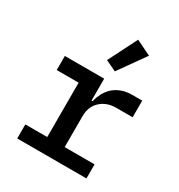

<svg xmlns="http://www.w3.org/2000/svg" viewBox="-185 -915 970 1040"><g transform="rotate(30 300.0 -395.5)"><path d="M352 -579 285 -611 376 -791 470 -745ZM76 -88H213V-428H76V-516H322V-379H328Q335 -406 348 -431Q361 -456 381 -474.5Q401 -493 430 -504.5Q459 -516 498 -516H560V-412H458Q398 -412 360 -376.5Q322 -341 322 -281V-88H509V0H76Z"/></g></svg>

Font: IBM Plex Mono Medium
Style: Regular
Weight: 500
Monospace: yes
Designer: Mike Abbink, Paul van der Laan, Pieter van Rosmalen
Foundry: Bold Monday
Version: Version 2.3